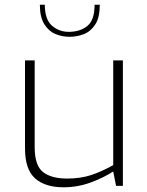

<svg xmlns="http://www.w3.org/2000/svg" viewBox="-20 -788 624 814"><path d="M249 6Q171 6 128.5 -32Q86 -70 86 -159V-532H127V-165Q127 -86 162.5 -58.5Q198 -31 264 -31Q321 -31 365.5 -45.5Q410 -60 460 -88V-532H501V0H472L460 -61Q418 -34 363.5 -14Q309 6 249 6ZM275 -632Q243 -632 214.5 -644Q186 -656 167.5 -686Q149 -716 149 -768H170Q170 -705 201 -678.5Q232 -652 275 -653Q322 -654 351.5 -679Q381 -704 381 -768H403Q403 -714 384 -684.5Q365 -655 336 -643.5Q307 -632 275 -632Z"/></svg>

Font: Exo Thin ExtraLight
Style: Regular
Weight: 250
Version: Version 2.000